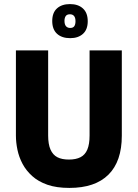

<svg xmlns="http://www.w3.org/2000/svg" viewBox="-20 -907 675 941"><path d="M320 14Q257 14 212.5 -1.5Q168 -17 138 -44Q108 -71 90.5 -104Q73 -137 65.5 -173Q58 -209 58 -242V-660H216V-243Q216 -200 227.5 -174Q239 -148 261 -136.5Q283 -125 318 -125Q352 -125 374.5 -136.5Q397 -148 408 -174Q419 -200 419 -243V-660H577V-242Q577 -116 511.5 -51Q446 14 320 14ZM324 -720Q283 -720 259.5 -741.5Q236 -763 236 -804Q236 -845 259.5 -866Q283 -887 323 -887Q363 -887 386.5 -865.5Q410 -844 410 -803Q410 -762 386.5 -741Q363 -720 324 -720ZM324 -770Q338 -770 344 -778.5Q350 -787 350 -803Q350 -820 343 -828.5Q336 -837 323 -837Q308 -837 302 -828Q296 -819 296 -805Q296 -787 303.5 -778.5Q311 -770 324 -770Z"/></svg>

Font: Bricolage Grotesque SemiCondensed ExtraBold
Style: Regular
Weight: 800
Width: 4
Designer: Mathieu Triay
Foundry: Atelier Triay
Version: Version 1.001;gftools[0.9.33.dev8+g029e19f]